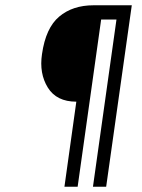

<svg xmlns="http://www.w3.org/2000/svg" viewBox="-20 -707 538 727"><path d="M332 0H382L479 -687H334Q255 -687 204 -644Q153 -601 139 -502Q128 -429 161 -375.5Q194 -322 269 -322L224 0H274L363 -633H421Z"/></svg>

Font: Secuela ExtLt
Style: Italic
Weight: 200
Italic angle: -8°
Designer: Fernando Haro
Foundry: deFharo
Version: Version 1.704